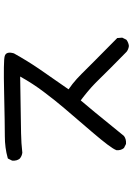

<svg xmlns="http://www.w3.org/2000/svg" viewBox="141 -842 717 1040"><g transform="rotate(-90 500.0 -321.5)"><path d="M771 17.6Q753.4 15.6 739.7 4.9L739.3 4.4Q645.5 -87.4 589.4 -145Q583 -151.9 576.2 -158.4Q569.3 -165 562.5 -171.6Q555.7 -178.2 548.6 -184.6Q541.5 -190.9 534.4 -197Q527.3 -203.1 520 -209.2Q512.7 -215.3 505.6 -220.9Q498.5 -226.6 491.2 -232.2Q483.9 -237.8 476.6 -243.2Q445.8 -208.5 284.7 -9.8L284.2 -9.3L283.7 -8.8Q266.6 3.9 241.7 2H240.7L239.7 1.5L220.2 -8.3L218.8 -8.8L218.3 -9.8Q205.1 -25.4 207 -49.3V-50.3L207.5 -50.8Q217.3 -79.1 305.7 -182.1Q393.1 -284.2 434.1 -332Q475.1 -379.9 522.5 -442.9Q567.4 -502 606 -571.3Q351.6 -567.4 298.3 -566.4Q244.6 -565.4 193.8 -559.6H193.4H192.9Q175.3 -562 162.1 -572.8L161.6 -573.2Q148.4 -588.9 150.4 -613.8V-614.7L150.9 -615.7L160.6 -635.3L162.1 -637.7L164.6 -638.7Q219.7 -654.3 282.7 -654.3Q344.7 -654.3 519.5 -658.2Q606.4 -660.2 655.8 -659.4Q705.1 -658.7 717.3 -654.8Q743.7 -646.5 731.4 -605L731 -604L730.5 -603.5Q691.4 -533.2 646.5 -467.3Q602.5 -403.8 536.6 -309.1Q551.8 -298.8 565.9 -287.6Q580.1 -276.4 593.3 -264.4Q606.4 -252.4 619.6 -239.3Q659.7 -198.2 812.5 -47.4L814.5 -45.4V-43.5L816.4 -20V-18.6L815.9 -17.1L806.2 2.4L805.2 3.9L804.2 4.9Q796.9 10.3 788.8 13.4Q780.8 16.6 772 17.6H771.5Z"/></g></svg>

Font: NaikaiFont
Style: SemiBold
Weight: 600
Version: Version 1.89